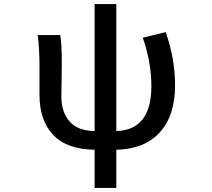

<svg xmlns="http://www.w3.org/2000/svg" viewBox="-20 -722 1040 942"><path d="M680.7 -537.1 793 -564.5Q838.9 -433.6 838.9 -303.7Q838.9 -154.3 763.7 -72.3Q688.5 9.8 550.8 12.7V200.2H444.3V12.7Q306.6 10.7 240.2 -61Q173.8 -132.8 173.8 -254.9V-393.6Q173.8 -485.4 165 -549.8H275.4Q283.2 -505.9 283.2 -418.9Q283.2 -389.6 282.2 -326.7Q281.2 -263.7 281.2 -247.1Q281.2 -170.9 321.8 -125.5Q362.3 -80.1 444.3 -79.1V-702.1H550.8V-79.1Q722.7 -84 722.7 -299.8Q722.7 -415 680.7 -537.1Z"/></svg>

Font: GenEi Gothic M SemiBold
Style: Regular
Weight: 500
Designer: o_tamon (Modified); [Source Han Sans]
Ryoko NISHIZUKA  (kana & ideographs); Paul D. Hunt (Latin, Greek & Cyrillic); Wenl
Version: Version 1.1a;Original Version 1.004